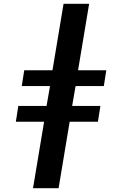

<svg xmlns="http://www.w3.org/2000/svg" viewBox="-20 -843 640 1006"><path d="M153 143 211 -205H63L76 -288H224L242 -392H94L107 -475H255L313 -823H447L389 -475H537L524 -392H376L358 -288H506L493 -205H345L287 143Z"/></svg>

Font: Iosevka HT Extrabold Extended
Style: Italic
Weight: 800
Width: 7
Italic angle: -9°
Monospace: yes
Designer: Belleve Invis
Foundry: Belleve Invis
Version: Version 32.3.0; ttfautohint (v1.8.4)